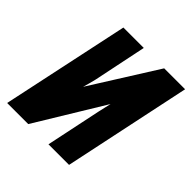

<svg xmlns="http://www.w3.org/2000/svg" viewBox="-166 -659 772 772"><g transform="rotate(45 220.5 -272.5)"><path d="M-13 0H107L284 -291C280 -274 275 -251 271 -234L222 0H339L454 -545H335L157 -262C162 -278 168 -302 172 -318L219 -545H103Z"/></g></svg>

Font: Noto Sans ExtraCondensed
Style: Bold Italic
Weight: 700
Width: 2
Italic angle: -12°
Designer: Monotype Design Team
Foundry: Monotype Imaging Inc.
Version: Version 2.013